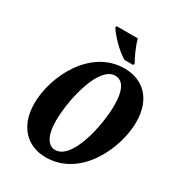

<svg xmlns="http://www.w3.org/2000/svg" viewBox="-217 -1067 1120 1213"><g transform="rotate(30 343.0 -460.0)"><path d="M425 -771H489L492 -784C475 -812 442 -881 430 -931H275L272 -921C292 -884 368 -803 425 -771ZM300 11C557 11 686 -280 686 -466C686 -645 580 -725 454 -725C205 -725 69 -445 69 -250C69 -80 168 11 300 11ZM329 -59C280 -59 242 -109 242 -224C242 -374 305 -656 425 -656C479 -656 513 -605 513 -491C513 -341 452 -59 329 -59Z"/></g></svg>

Font: Noto Serif ExtraCondensed Black
Style: Italic
Weight: 900
Width: 2
Italic angle: -12°
Designer: Monotype Design Team
Foundry: Monotype Imaging Inc.
Version: Version 2.014